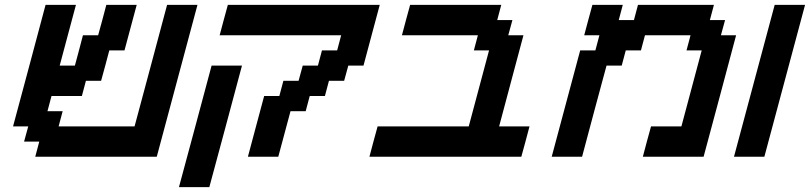

<svg xmlns="http://www.w3.org/2000/svg" viewBox="-20 -645 3332 790"><path d="M125 0H625Q652.8 -104 708.7 -312.3Q764.6 -520.5 792.5 -625H667.5Q645.5 -542 600.8 -375.2Q556.2 -208.5 533.7 -125H221.2L237.8 -187.5H175.3L191.9 -250H316.9L333.5 -312.5H396Q401.9 -333 413.1 -375Q424.3 -417 429.7 -437.5H492.2L542.5 -625H417.5Q412.1 -604 400.9 -562.3Q389.6 -520.5 383.8 -500H321.3Q315.9 -479 304.9 -437.5Q293.9 -396 288.1 -375H225.6Q236.8 -416.5 259 -500Q281.2 -583.5 292.5 -625H167.5Q145.5 -542 100.8 -375Q56.2 -208 33.7 -125H96.2L79.1 -62.5H141.6Z M716.3 125H841.3Q863.8 42 908.7 -125Q953.6 -292 975.6 -375H850.6Q828.6 -292 783.7 -125Q738.8 42 716.3 125ZM1000 0H1125L1175.3 -187.5H1237.8L1254.4 -250H1316.9L1333.5 -312.5H1396L1413.1 -375H1475.6Q1486.8 -416.5 1509 -500Q1531.2 -583.5 1542.5 -625H917.5Q911.6 -604 900.4 -562.3Q889.2 -520.5 883.8 -500H1383.8L1367.2 -437.5H1304.7L1288.1 -375H1225.6L1208.5 -312.5H1146L1129.4 -250H1066.9Q1055.7 -208 1033.4 -125Q1011.2 -42 1000 0Z M1500 0H2125Q2130.9 -21 2142.1 -62.5Q2153.3 -104 2158.7 -125H2033.7Q2050.3 -187.5 2083.7 -312.5Q2117.2 -437.5 2133.8 -500H2071.3L2088.4 -562.5H2025.9L2042.5 -625H1667.5Q1661.6 -604 1650.4 -562.3Q1639.2 -520.5 1633.8 -500H1946.3L1929.7 -437.5H1992.2L1908.7 -125H1533.7Q1527.8 -104 1516.6 -62.5Q1505.4 -21 1500 0Z M2625 0H2875Q2897.5 -83 2942.1 -250Q2986.8 -417 3008.8 -500H2946.3L2963.4 -562.5H2900.9L2917.5 -625H2605L2588.4 -562.5H2525.9L2542.5 -625H2417.5Q2411.6 -604 2400.4 -562.3Q2389.2 -520.5 2383.8 -500H2446.3L2429.7 -437.5H2367.2L2250 0H2375Q2391.6 -62.5 2425 -187.5Q2458.5 -312.5 2475.6 -375H2538.1L2554.7 -437.5H2617.2L2633.8 -500H2821.3L2804.7 -437.5H2867.2L2783.7 -125H2658.7Q2652.8 -104 2641.6 -62.5Q2630.4 -21 2625 0Z M3000 0H3125Q3152.8 -104 3208.7 -312.3Q3264.6 -520.5 3292.5 -625H3167.5Q3139.6 -520.5 3083.7 -312.3Q3027.8 -104 3000 0Z"/></svg>

Font: Faithful 32x
Style: Oblique
Weight: 400
Foundry: Faithful Resource Pack
Version: Version 1.0; January 27, 2023